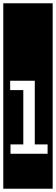

<svg xmlns="http://www.w3.org/2000/svg" viewBox="-32 -937 341 1170"><path d="M-12 213V-917H289V213ZM32 0H258V-57H180V-445H30V-388H110V-57H32Z"/></svg>

Font: Zilla Slab Highlight Regular
Style: Regular
Weight: 400
Designer: Typotheque Type Foundry
Foundry: Typotheque type foundry
Version: Version 1.1; 2017; ttfautohint (v1.6)